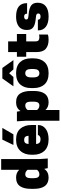

<svg xmlns="http://www.w3.org/2000/svg" viewBox="1108 -1948 1040 3296"><g transform="rotate(-90 1628.0 -300.0)"><path d="M229 -543.9Q311 -543.9 360.8 -490.2V-799.8H544.9V-149.9L555.2 0H389.2L377 -61Q326.2 14.2 229 14.2Q186 14.2 153.1 2Q120.1 -10.3 97.7 -32.5Q75.2 -54.7 61 -87.2Q46.9 -119.6 40.5 -158.4Q34.2 -197.3 34.2 -245.1V-285.2Q34.2 -345.2 44.4 -391.1Q54.7 -437 76.9 -472.2Q99.1 -507.3 137.5 -525.6Q175.8 -543.9 229 -543.9ZM360.8 -185.1V-345.2Q351.1 -360.4 331.1 -373.3Q311 -386.2 284.2 -386.2Q248 -386.2 232.4 -361.1Q216.8 -335.9 216.8 -285.2V-245.1Q216.8 -194.3 232.4 -169.2Q248 -144 284.2 -144Q311 -144 331.1 -157Q351.1 -169.9 360.8 -185.1Z M1129.9 -200.2H803.7Q808.1 -157.7 828.4 -140.9Q848.6 -124 885.7 -124Q915.5 -124 936 -137.5Q956.5 -150.9 956.5 -169.9H1129.9V-166Q1129.9 -85.4 1064.2 -35.6Q998.5 14.2 884.8 14.2Q818.4 14.2 767.1 -5.1Q715.8 -24.4 683.8 -59.8Q651.9 -95.2 635.7 -143.1Q619.6 -190.9 619.6 -250V-279.8Q619.6 -399.4 686.8 -471.7Q753.9 -543.9 878.9 -543.9Q1002.9 -543.9 1066.4 -472.2Q1129.9 -400.4 1129.9 -279.8ZM878.9 -779.8H1080.6L969.7 -589.8H787.6ZM803.7 -330.1H945.8Q942.4 -371.1 925 -388.4Q907.7 -405.8 874.5 -405.8Q841.3 -405.8 824.2 -388.4Q807.1 -371.1 803.7 -330.1Z M1519.5 14.2Q1436 14.2 1387.2 -40V200.2H1203.1V-379.9L1193.4 -529.8H1359.4L1370.1 -467.8Q1420.4 -543.9 1519.5 -543.9Q1572.8 -543.9 1611.1 -525.6Q1649.4 -507.3 1671.6 -472.2Q1693.8 -437 1704.1 -391.1Q1714.4 -345.2 1714.4 -285.2V-245.1Q1714.4 -197.3 1708 -158.4Q1701.7 -119.6 1687.5 -87.2Q1673.3 -54.7 1650.9 -32.5Q1628.4 -10.3 1595.5 2Q1562.5 14.2 1519.5 14.2ZM1387.2 -345.2V-185.1Q1397 -169.9 1417.2 -157Q1437.5 -144 1464.4 -144Q1500.5 -144 1515.9 -169.2Q1531.2 -194.3 1531.2 -245.1V-285.2Q1531.2 -335.9 1515.9 -361.1Q1500.5 -386.2 1464.4 -386.2Q1437.5 -386.2 1417.2 -373.3Q1397 -360.4 1387.2 -345.2Z M1764.2 -245.1V-285.2Q1764.2 -405.8 1828.1 -474.9Q1892.1 -543.9 2019 -543.9Q2146 -543.9 2210.2 -474.6Q2274.4 -405.3 2274.4 -285.2V-245.1Q2274.4 -124.5 2210.2 -55.2Q2146 14.2 2019 14.2Q1892.1 14.2 1828.1 -55.2Q1764.2 -124.5 1764.2 -245.1ZM1954.1 -589.8H1794.4L1929.2 -779.8H2109.4L2244.1 -589.8H2084.5L2019 -663.1ZM2019 -144Q2091.3 -144 2091.3 -245.1V-285.2Q2091.3 -386.2 2019 -386.2Q1947.3 -386.2 1947.3 -285.2V-245.1Q1947.3 -144 2019 -144Z M2565.4 -529.8H2692.4V-370.1H2565.4V-214.8Q2565.4 -172.9 2583.3 -158.4Q2601.1 -144 2636.7 -144Q2647.9 -144 2663.3 -146.2Q2678.7 -148.4 2682.6 -149.9V0Q2657.2 14.2 2593.8 14.2Q2492.7 14.2 2437.3 -34.9Q2381.8 -84 2381.8 -194.8V-370.1H2301.8V-529.8H2381.8V-680.2H2565.4Z M2991.7 -124Q3044.4 -124 3044.4 -163.1Q3044.4 -181.2 3032 -190.7Q3019.5 -200.2 2984.4 -203.1Q2924.8 -208 2885 -217Q2845.2 -226.1 2816.4 -243.4Q2787.6 -260.7 2774.7 -287.6Q2761.7 -314.5 2761.7 -354V-363.8Q2761.7 -401.9 2773.7 -432.6Q2785.6 -463.4 2806.4 -483.9Q2827.1 -504.4 2856.4 -518.1Q2885.7 -531.7 2919.2 -537.8Q2952.6 -543.9 2991.7 -543.9Q3221.7 -543.9 3221.7 -359.9V-355H3041.5Q3041.5 -405.8 2991.7 -405.8Q2967.3 -405.8 2954.3 -396Q2941.4 -386.2 2941.4 -370.1Q2941.4 -351.1 2953.6 -343Q2965.8 -335 2999.5 -332Q3043.9 -328.1 3075 -323.2Q3106 -318.4 3137 -307.6Q3168 -296.9 3186.8 -281.2Q3205.6 -265.6 3217 -240.5Q3228.5 -215.3 3228.5 -181.2V-170.9Q3228.5 -82 3168.9 -33.9Q3109.4 14.2 2991.7 14.2Q2877 14.2 2815.7 -33.4Q2754.4 -81.1 2754.4 -165V-169.9H2937.5Q2937.5 -124 2991.7 -124Z"/></g></svg>

Font: Cooper Hewitt
Style: Heavy
Weight: 713
Designer: Village Type and Design LLC
Foundry: Cooper Hewitt Smithsonian Design Museum
Version: 1.000